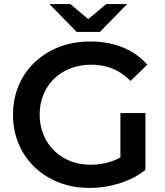

<svg xmlns="http://www.w3.org/2000/svg" viewBox="-20 -914 812 944"><path d="M421 10Q339 10 270.5 -16.5Q202 -43 151 -91.5Q100 -140 72 -206Q44 -272 44 -350Q44 -428 72 -494Q100 -560 151.5 -608.5Q203 -657 272 -683.5Q341 -710 423 -710Q512 -710 583.5 -681Q655 -652 704 -596L622 -516Q581 -557 533.5 -576.5Q486 -596 429 -596Q374 -596 327 -578Q280 -560 246 -527Q212 -494 193.5 -449Q175 -404 175 -350Q175 -297 193.5 -252Q212 -207 246 -173.5Q280 -140 326 -122Q372 -104 428 -104Q480 -104 529 -121Q551 -128 572 -140V-358H695V-79Q640 -35 567.5 -12.5Q495 10 421 10ZM357 -757 223 -894H326L414 -820L502 -894H605L471 -757Z"/></svg>

Font: Montserrat Thin SemiBold
Style: Regular
Weight: 600
Version: Version 9.000